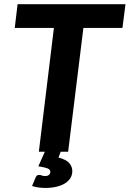

<svg xmlns="http://www.w3.org/2000/svg" viewBox="-20 -746 637 944"><path d="M172.5 114Q179.5 114 185.5 116.8Q191.5 119.5 202 119.5Q215.5 119.5 221.5 113.2Q227.5 107 227.5 99Q227.5 87.5 213.8 82Q200 76.5 168.5 71.5L200.5 0H171L245 -608.5H52.5L66.5 -725.5H597L582 -608.5H390L315 0H278.5L267.5 28.5Q305.5 38.5 320.5 55.8Q335.5 73 335.5 95Q335.5 114.5 325.8 130Q316 145.5 298.8 156Q281.5 166.5 257.2 172.2Q233 178 204.5 178Q185.5 178 169.5 175.8Q153.5 173.5 137.5 168.5L155.5 126Q158 120.5 161.8 117.2Q165.5 114 172.5 114Z"/></svg>

Font: Lato Heavy
Style: Italic
Weight: 800
Italic angle: -7°
Designer: Lukasz Dziedzic
Foundry: tyPoland Lukasz Dziedzic
Version: Version 2.007; 2014-02-27